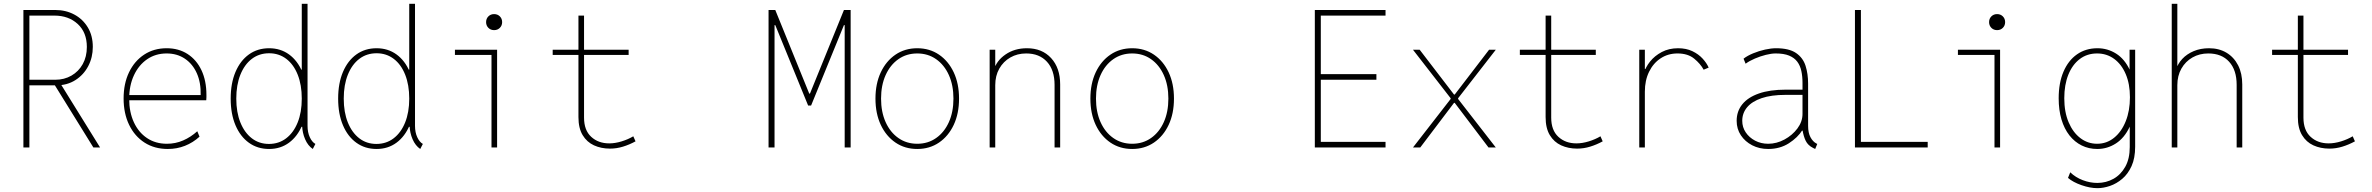

<svg xmlns="http://www.w3.org/2000/svg" viewBox="-20 -772 12415 1005"><path d="M118.2 -325.2V-354.5H268.6Q316.4 -354.5 354 -376.2Q391.6 -397.9 413.1 -436.5Q434.6 -475.1 434.6 -526.4Q434.6 -602.5 386.7 -646.5Q338.9 -690.4 264.6 -690.4H118.2V-719.7H269.5Q324.2 -719.7 368.7 -696Q413.1 -672.4 439.5 -628.9Q465.8 -585.4 465.8 -526.4Q465.8 -471.7 441.9 -426Q418 -380.4 374.8 -352.8Q331.5 -325.2 274.4 -325.2ZM102.5 0V-719.7H133.8V0ZM468.8 0 265.6 -328.1 287.1 -349.6 503.9 0Z M858.4 7.8Q788.6 7.8 736.6 -25.6Q684.6 -59.1 655.8 -118.7Q627 -178.2 627 -256.8Q627 -334.5 655.5 -393.8Q684.1 -453.1 734.9 -486.3Q785.6 -519.5 852.5 -519.5Q915 -519.5 961.9 -489.3Q1008.8 -459 1034.7 -404.1Q1060.5 -349.1 1060.5 -275.4Q1060.5 -273.4 1060.5 -263.7Q1060.5 -253.9 1059.6 -247.1H650.4V-274.4H1030.3Q1032.2 -338.9 1010.5 -387.9Q988.8 -437 948 -464.6Q907.2 -492.2 852.5 -492.2Q794.4 -492.2 750.2 -461.9Q706.1 -431.6 681.2 -378.2Q656.2 -324.7 656.2 -254.9Q656.2 -185.1 680.7 -132.1Q705.1 -79.1 749.5 -49.3Q793.9 -19.5 853.5 -19.5Q898.9 -19.5 938.7 -36.9Q978.5 -54.2 1012.7 -85L1024.4 -56.6Q990.2 -25.4 948.2 -8.8Q906.2 7.8 858.4 7.8Z M1617.2 7.8Q1591.8 -9.3 1577.1 -43.2Q1562.5 -77.1 1561.5 -114.3L1565.4 -108.4H1551.8L1565.4 -143.6V-369.1L1548.8 -407.2H1559.6V-752H1589.8V-113.3Q1589.8 -79.1 1601.6 -53.7Q1613.3 -28.3 1630.9 -18.6ZM1388.7 7.8Q1328.1 7.8 1283 -24.7Q1237.8 -57.1 1212.6 -116.5Q1187.5 -175.8 1187.5 -255.9Q1187.5 -335.9 1212.6 -395.3Q1237.8 -454.6 1283 -487.1Q1328.1 -519.5 1388.7 -519.5Q1448.2 -519.5 1492.9 -487.1Q1537.6 -454.6 1562.3 -395.8Q1586.9 -336.9 1586.9 -257.8Q1586.9 -177.2 1562.3 -117.7Q1537.6 -58.1 1492.9 -25.1Q1448.2 7.8 1388.7 7.8ZM1387.7 -18.6Q1439.5 -18.6 1478 -48.1Q1516.6 -77.6 1538.1 -130.9Q1559.6 -184.1 1559.6 -255.9Q1559.6 -327.6 1538.3 -381.1Q1517.1 -434.6 1478.5 -463.9Q1439.9 -493.2 1388.7 -493.2Q1336.9 -493.2 1298.3 -463.9Q1259.8 -434.6 1238.3 -381.1Q1216.8 -327.6 1216.8 -255.9Q1216.8 -184.1 1238.3 -130.9Q1259.8 -77.6 1298.1 -48.1Q1336.4 -18.6 1387.7 -18.6Z M2179.7 7.8Q2154.3 -9.3 2139.6 -43.2Q2125 -77.1 2124 -114.3L2127.9 -108.4H2114.3L2127.9 -143.6V-369.1L2111.3 -407.2H2122.1V-752H2152.3V-113.3Q2152.3 -79.1 2164.1 -53.7Q2175.8 -28.3 2193.4 -18.6ZM1951.2 7.8Q1890.6 7.8 1845.5 -24.7Q1800.3 -57.1 1775.1 -116.5Q1750 -175.8 1750 -255.9Q1750 -335.9 1775.1 -395.3Q1800.3 -454.6 1845.5 -487.1Q1890.6 -519.5 1951.2 -519.5Q2010.7 -519.5 2055.4 -487.1Q2100.1 -454.6 2124.8 -395.8Q2149.4 -336.9 2149.4 -257.8Q2149.4 -177.2 2124.8 -117.7Q2100.1 -58.1 2055.4 -25.1Q2010.7 7.8 1951.2 7.8ZM1950.2 -18.6Q2002 -18.6 2040.5 -48.1Q2079.1 -77.6 2100.6 -130.9Q2122.1 -184.1 2122.1 -255.9Q2122.1 -327.6 2100.8 -381.1Q2079.6 -434.6 2041 -463.9Q2002.4 -493.2 1951.2 -493.2Q1899.4 -493.2 1860.8 -463.9Q1822.3 -434.6 1800.8 -381.1Q1779.3 -327.6 1779.3 -255.9Q1779.3 -184.1 1800.8 -130.9Q1822.3 -77.6 1860.6 -48.1Q1898.9 -18.6 1950.2 -18.6Z M2552.7 0V-511.7H2582V0ZM2361.3 -484.4V-511.7H2582V-484.4ZM2566.4 -614.3Q2548.3 -614.3 2536.4 -626.2Q2524.4 -638.2 2524.4 -656.2Q2524.4 -674.3 2536.4 -686.3Q2548.3 -698.2 2566.4 -698.2Q2584.5 -698.2 2596.4 -686.3Q2608.4 -674.3 2608.4 -656.2Q2608.4 -638.2 2596.4 -626.2Q2584.5 -614.3 2566.4 -614.3Z M3172.9 5.9Q3126.5 5.9 3089.1 -11.2Q3051.8 -28.3 3029.8 -64.7Q3007.8 -101.1 3007.8 -159.2V-690.4H3037.1V-156.2Q3037.1 -90.3 3074.5 -55.9Q3111.8 -21.5 3168.9 -21.5Q3199.7 -21.5 3233.9 -32Q3268.1 -42.5 3294.9 -58.6L3306.6 -32.2Q3274.4 -14.6 3241 -4.4Q3207.5 5.9 3172.9 5.9ZM2873 -484.4V-511.7H3270.5V-484.4Z M4002.9 0V-719.7H4038.1L4215.8 -282.2H4219.7L4397.5 -719.7H4432.6V0H4401.4V-542V-640.6H4397.5L4225.6 -219.7H4210L4038.1 -640.6H4034.2V-542V0Z M4781.2 7.8Q4716.8 7.8 4667.5 -25.6Q4618.2 -59.1 4590.3 -118.4Q4562.5 -177.7 4562.5 -255.9Q4562.5 -334 4590.3 -393.3Q4618.2 -452.6 4667.5 -486.1Q4716.8 -519.5 4781.2 -519.5Q4845.7 -519.5 4895 -486.1Q4944.3 -452.6 4972.2 -393.3Q5000 -334 5000 -255.9Q5000 -177.7 4972.2 -118.4Q4944.3 -59.1 4895 -25.6Q4845.7 7.8 4781.2 7.8ZM4781.2 -19.5Q4837.4 -19.5 4880.1 -49.6Q4922.9 -79.6 4946.8 -132.8Q4970.7 -186 4970.7 -255.9Q4970.7 -325.7 4946.8 -378.9Q4922.9 -432.1 4880.1 -462.2Q4837.4 -492.2 4781.2 -492.2Q4725.1 -492.2 4682.4 -462.2Q4639.6 -432.1 4615.7 -378.9Q4591.8 -325.7 4591.8 -255.9Q4591.8 -186 4615.7 -132.8Q4639.6 -79.6 4682.4 -49.6Q4725.1 -19.5 4781.2 -19.5Z M5160.2 0V-511.7H5189.5V-427.7H5204.1L5182.6 -406.2Q5195.8 -454.1 5243.2 -486.8Q5290.5 -519.5 5355.5 -519.5Q5434.6 -519.5 5481.9 -468Q5529.3 -416.5 5529.3 -330.1V0H5500V-328.1Q5500 -405.3 5460.2 -448.7Q5420.4 -492.2 5351.6 -492.2Q5305.2 -492.2 5268.6 -471.2Q5231.9 -450.2 5210.7 -412.8Q5189.5 -375.5 5189.5 -326.2V0Z M5906.2 7.8Q5841.8 7.8 5792.5 -25.6Q5743.2 -59.1 5715.3 -118.4Q5687.5 -177.7 5687.5 -255.9Q5687.5 -334 5715.3 -393.3Q5743.2 -452.6 5792.5 -486.1Q5841.8 -519.5 5906.2 -519.5Q5970.7 -519.5 6020 -486.1Q6069.3 -452.6 6097.2 -393.3Q6125 -334 6125 -255.9Q6125 -177.7 6097.2 -118.4Q6069.3 -59.1 6020 -25.6Q5970.7 7.8 5906.2 7.8ZM5906.2 -19.5Q5962.4 -19.5 6005.1 -49.6Q6047.9 -79.6 6071.8 -132.8Q6095.7 -186 6095.7 -255.9Q6095.7 -325.7 6071.8 -378.9Q6047.9 -432.1 6005.1 -462.2Q5962.4 -492.2 5906.2 -492.2Q5850.1 -492.2 5807.4 -462.2Q5764.6 -432.1 5740.7 -378.9Q5716.8 -325.7 5716.8 -255.9Q5716.8 -186 5740.7 -132.8Q5764.6 -79.6 5807.4 -49.6Q5850.1 -19.5 5906.2 -19.5Z M6862.3 0V-719.7H7232.4V-690.4H6893.6V-383.8H7184.6V-354.5H6893.6V-29.3H7232.4V0Z M7376 0 7573.2 -253.9V-257.8L7588.9 -277.3H7594.7L7774.4 -511.7H7809.6L7612.3 -257.8V-253.9L7596.7 -233.4H7590.8L7414.1 0ZM7771.5 0 7594.7 -233.4H7588.9L7573.2 -253.9V-257.8L7376 -511.7H7411.1L7590.8 -277.3H7596.7L7612.3 -257.8V-253.9L7809.6 0Z M8235.4 5.9Q8189 5.9 8151.6 -11.2Q8114.3 -28.3 8092.3 -64.7Q8070.3 -101.1 8070.3 -159.2V-690.4H8099.6V-156.2Q8099.6 -90.3 8137 -55.9Q8174.3 -21.5 8231.4 -21.5Q8262.2 -21.5 8296.4 -32Q8330.6 -42.5 8357.4 -58.6L8369.1 -32.2Q8336.9 -14.6 8303.5 -4.4Q8270 5.9 8235.4 5.9ZM7935.5 -484.4V-511.7H8333V-484.4Z M8560.5 0V-511.7H8589.8V-411.1H8607.4L8585 -388.7Q8592.8 -419.4 8616.9 -449.7Q8641.1 -480 8678.5 -499.8Q8715.8 -519.5 8763.7 -519.5Q8806.2 -519.5 8838.4 -504.2Q8870.6 -488.8 8892.1 -465.3Q8913.6 -441.9 8923.8 -418L8897.5 -407.2Q8880.9 -438 8847.9 -465.1Q8814.9 -492.2 8760.7 -492.2Q8711.4 -492.2 8672.9 -467Q8634.3 -441.9 8612.1 -396.7Q8589.8 -351.6 8589.8 -292V0Z M9235.4 7.8Q9189 7.8 9151.6 -11.5Q9114.3 -30.8 9092.3 -64Q9070.3 -97.2 9070.3 -139.6Q9070.3 -189.5 9099.9 -226.1Q9129.4 -262.7 9186.8 -282.7Q9244.1 -302.7 9327.1 -302.7H9426.8V-275.4H9326.2Q9251.5 -275.4 9201.2 -258.3Q9150.9 -241.2 9125.2 -210.7Q9099.6 -180.2 9099.6 -139.6Q9099.6 -106 9117.9 -78.9Q9136.2 -51.8 9167 -35.6Q9197.8 -19.5 9235.4 -19.5Q9279.3 -19.5 9320.6 -41.7Q9361.8 -64 9388.4 -99.6Q9415 -135.3 9415 -175.8V-269.5V-274.4V-337.9Q9415 -372.1 9408.9 -400.4Q9402.8 -428.7 9387.5 -449.2Q9372.1 -469.7 9344.7 -481Q9317.4 -492.2 9274.4 -492.2Q9252.4 -492.2 9223.1 -484.9Q9193.8 -477.5 9165.3 -465.3Q9136.7 -453.1 9117.2 -438.5L9106.4 -464.8Q9126.5 -480.5 9156.7 -492.9Q9187 -505.4 9219 -512.5Q9251 -519.5 9276.4 -519.5Q9344.7 -519.5 9381.1 -494.6Q9417.5 -469.7 9430.9 -427.7Q9444.3 -385.7 9444.3 -334V-113.3Q9444.3 -76.7 9456.8 -53.5Q9469.2 -30.3 9488.3 -20.5L9492.2 -18.6L9481.4 7.8L9469.7 2Q9443.4 -11.2 9431.9 -34.7Q9420.4 -58.1 9415 -91.8L9418.9 -87.9H9407.2L9415 -91.8Q9390.1 -51.8 9343.5 -22Q9296.9 7.8 9235.4 7.8Z M9689.5 0V-719.7H9720.7V-29.3H10070.3V0Z M10419.9 0V-511.7H10449.2V0ZM10228.5 -484.4V-511.7H10449.2V-484.4ZM10433.6 -614.3Q10415.5 -614.3 10403.6 -626.2Q10391.6 -638.2 10391.6 -656.2Q10391.6 -674.3 10403.6 -686.3Q10415.5 -698.2 10433.6 -698.2Q10451.7 -698.2 10463.6 -686.3Q10475.6 -674.3 10475.6 -656.2Q10475.6 -638.2 10463.6 -626.2Q10451.7 -614.3 10433.6 -614.3Z M10959 212.9Q10920.4 212.9 10875.5 197.3Q10830.6 181.6 10804.7 159.2L10816.4 129.9Q10844.2 156.7 10882.1 171.1Q10919.9 185.5 10958 185.5Q11004.4 185.5 11043 163.8Q11081.5 142.1 11104.7 100.3Q11127.9 58.6 11127.9 -2V-109.4H11123L11128.9 -137.7V-377L11123 -407.2H11127V-511.7H11156.2V-3.9Q11156.2 55.7 11137.5 97.2Q11118.7 138.7 11088.6 164.1Q11058.6 189.5 11024.4 201.2Q10990.2 212.9 10959 212.9ZM10958 7.8Q10913.6 7.8 10876.5 -10.5Q10839.4 -28.8 10812.3 -63.2Q10785.2 -97.7 10770.5 -146.7Q10755.9 -195.8 10755.9 -257.8Q10755.9 -337.9 10781 -396.7Q10806.2 -455.6 10851.8 -487.5Q10897.5 -519.5 10959 -519.5Q11011.7 -519.5 11056.4 -491.5Q11101.1 -463.4 11128.2 -405.5Q11155.3 -347.7 11155.3 -257.8Q11155.3 -167.5 11127.7 -108.6Q11100.1 -49.8 11055.2 -21Q11010.3 7.8 10958 7.8ZM10957 -19.5Q11007.3 -19.5 11046.1 -51Q11085 -82.5 11106.9 -137.5Q11128.9 -192.4 11128.9 -262.7Q11128.9 -332.5 11106.9 -384Q11085 -435.5 11046.1 -463.9Q11007.3 -492.2 10957 -492.2Q10904.8 -492.2 10866.2 -462.9Q10827.6 -433.6 10806.4 -380.9Q10785.2 -328.1 10785.2 -257.8Q10785.2 -185.5 10807.9 -132.1Q10830.6 -78.6 10869.4 -49.1Q10908.2 -19.5 10957 -19.5Z M11347.7 0V-752H11377V-427.7H11391.6L11370.1 -406.2Q11378.9 -438 11402.8 -463.6Q11426.8 -489.3 11462.6 -504.4Q11498.5 -519.5 11543 -519.5Q11595.2 -519.5 11634.3 -496.1Q11673.3 -472.7 11695.1 -430.2Q11716.8 -387.7 11716.8 -330.1V0H11687.5V-328.1Q11687.5 -405.3 11648.2 -448.7Q11608.9 -492.2 11539.1 -492.2Q11492.7 -492.2 11456.1 -471.2Q11419.4 -450.2 11398.2 -412.8Q11377 -375.5 11377 -326.2V0Z M12172.9 5.9Q12126.5 5.9 12089.1 -11.2Q12051.8 -28.3 12029.8 -64.7Q12007.8 -101.1 12007.8 -159.2V-690.4H12037.1V-156.2Q12037.1 -90.3 12074.5 -55.9Q12111.8 -21.5 12168.9 -21.5Q12199.7 -21.5 12233.9 -32Q12268.1 -42.5 12294.9 -58.6L12306.6 -32.2Q12274.4 -14.6 12241 -4.4Q12207.5 5.9 12172.9 5.9ZM11873 -484.4V-511.7H12270.5V-484.4Z"/></svg>

Font: Reddit Mono ExtraLight
Style: Regular
Weight: 250
Monospace: yes
Designer: Stephen Hutchings
Foundry: Reddit
Version: Version 1.014